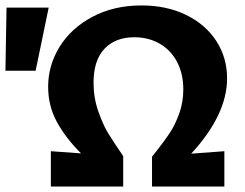

<svg xmlns="http://www.w3.org/2000/svg" viewBox="-40 -686 902 706"><path d="M663 -121 785 -130V0H519V-110L535 -130Q565 -168 584.5 -197.5Q604 -227 619 -268.5Q634 -310 634 -357Q634 -415 611 -458.5Q588 -502 547 -525.5Q506 -549 454 -549Q384 -549 344 -506.5Q304 -464 304 -382Q304 -327 321 -278Q338 -229 356 -199Q374 -169 413 -112V0H147V-130L258 -122Q201 -179 169 -238Q137 -297 137 -367Q137 -446 179.5 -514.5Q222 -583 300.5 -624.5Q379 -666 480 -666Q573 -666 644.5 -631Q716 -596 755.5 -535Q795 -474 795 -398Q795 -264 663 -121ZM-20 -426 -16 -658H139L91 -426Z"/></svg>

Font: Ysabeau Ultrabold
Style: Regular
Weight: 800
Designer: Christian Thalmann (Catharsis Fonts)
Version: Version 0.003